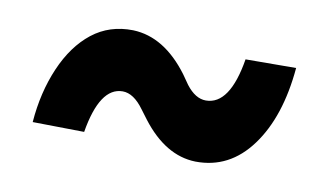

<svg xmlns="http://www.w3.org/2000/svg" viewBox="-38 -474 622 360"><g transform="rotate(10 272.5 -294.0)"><path d="M504.4 -388.2Q496.1 -293.9 454.8 -237.8Q413.6 -181.6 348.6 -182.6Q291.5 -184.1 245.6 -244.1L232.4 -261.7Q212.9 -288.6 191.9 -288.6Q148.4 -288.6 133.8 -201.2L35.6 -202.6Q40 -259.8 60.3 -306.9Q80.6 -354 113.5 -379.9Q146.5 -405.8 191.4 -404.8Q251 -402.8 297.9 -339.8L310.5 -321.8Q328.1 -298.8 348.1 -298.8Q393.6 -298.8 408.2 -387.7Z"/></g></svg>

Font: TypoPRO Roboto
Style: Bold Italic
Weight: 700
Italic angle: -12°
Designer: Google
Version: Version 2.136; 2016